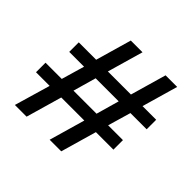

<svg xmlns="http://www.w3.org/2000/svg" viewBox="-172 -877 1054 1054"><g transform="rotate(45 355.5 -350.0)"><path d="M75 0 136 -209H30V-283H156L195 -417H80V-491H215L275 -700H366L306 -491H485L545 -700H635L575 -491H681V-417H555L516 -283H631V-209H495L435 0H345L405 -209H226L166 0ZM247 -283H426L464 -417H285Z"/></g></svg>

Font: Red Hat Display SemiBold
Style: Regular
Weight: 600
Designer: Pentagram, MCKL
Foundry: Pentagram, MCKL
Version: Version 1.023